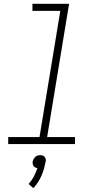

<svg xmlns="http://www.w3.org/2000/svg" viewBox="-20 -755 540 1006"><path d="M23 0V-37H187L296 -698H150V-735H342L227 -37H373V0ZM155 231 130 209Q146 191 157.5 169.5Q169 148 176 125Q170 125 164.5 122.5Q159 120 156 115Q153 110 151.5 104Q150 98 151 92Q153 85 156.5 78.5Q160 72 165 67Q170 62 177 60Q184 58 191 58Q198 58 204 60Q210 62 214 67Q218 72 219.5 78.5Q221 85 219 92V94L216 105Q210 138 195 170.5Q180 203 155 231Z"/></svg>

Font: Iosevka SS18 Extralight
Style: Italic
Weight: 200
Italic angle: -9°
Monospace: yes
Designer: Belleve Invis
Foundry: Belleve Invis
Version: Version 25.1.1; ttfautohint (v1.8.4)